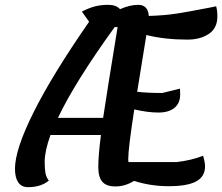

<svg xmlns="http://www.w3.org/2000/svg" viewBox="-20 -746 920 795"><path d="M586 -601Q582 -579 577 -545Q572 -511 564 -465L548 -366Q589 -361 652 -361L725 -379Q726 -371 726 -355Q726 -319 702.5 -299.5Q679 -280 636 -280Q592 -280 536 -293Q511 -131 511 -88Q511 -79 512 -75H712Q772 -82 821 -101Q829 -74 829 -57Q829 -15 792.5 5Q756 25 678 25Q604 25 535 3Q498 26 458 26Q421 26 404 7Q387 -12 387 -55Q387 -103 398 -187H189Q165 -120 165 -76Q165 -48 168 -30.5Q171 -13 182 2Q149 29 96 29Q69 29 55.5 9Q42 -11 42 -47Q42 -127 119.5 -282Q197 -437 349 -656L319 -698Q348 -713 373 -719.5Q398 -726 428 -726Q461 -726 477 -708Q518 -726 552 -726Q593 -726 596 -680Q662 -682 713 -690Q764 -698 851 -715L875 -720Q880 -703 880 -678Q880 -629 844.5 -605.5Q809 -582 756 -582Q662 -582 586 -601ZM407 -258Q426 -384 467 -634H455Q290 -406 220 -258Z"/></svg>

Font: Lemonada
Style: Regular
Weight: 400
Designer: Mohamed Gaber (Arabic) Eduardo Tunni (Latin)
Foundry: Kief Type Foundry
Version: Version 3.006